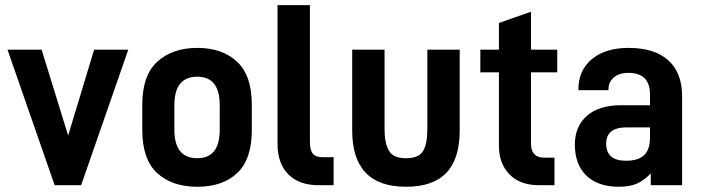

<svg xmlns="http://www.w3.org/2000/svg" viewBox="-20 -710 2688 736"><path d="M8.8 -519.5H139.6L241.2 -190.4L340.8 -519.5H471.7L291 0H189.5Z M582 -46.9Q525.4 -99.6 525.4 -211.9V-308.6Q525.4 -419.9 582 -472.7Q640.6 -526.4 736.3 -526.4Q833 -526.4 889.6 -472.7Q945.3 -419.9 945.3 -308.6V-211.9Q945.3 -99.6 889.6 -46.9Q834 5.9 736.3 5.9Q639.6 5.9 582 -46.9ZM822.3 -212.9V-306.6Q822.3 -416 736.3 -416Q648.4 -416 648.4 -306.6V-212.9Q648.4 -103.5 736.3 -103.5Q822.3 -103.5 822.3 -212.9Z M1085.9 -41Q1043.9 -83 1043.9 -158.2V-690.4H1168V-166Q1168 -133.8 1179.7 -120.1Q1191.4 -107.4 1216.8 -107.4H1258.8V0H1202.1Q1127 0 1085.9 -41Z M1330.1 -210V-519.5H1454.1V-215.8Q1454.1 -161.1 1470.7 -132.8Q1487.3 -103.5 1536.1 -103.5Q1585 -103.5 1601.6 -130.9Q1618.2 -158.2 1618.2 -215.8V-519.5H1742.2V-210Q1742.2 -101.6 1691.4 -47.9Q1640.6 5.9 1536.1 5.9Q1330.1 5.9 1330.1 -210Z M2015.6 -432.6V-158.2Q2015.6 -105.5 2067.4 -105.5H2105.5V0H2046.9Q1974.6 0 1934.6 -40Q1892.6 -82 1892.6 -150.4V-432.6H1821.3V-519.5H1892.6V-622.1L2015.6 -665V-519.5H2116.2V-432.6Z M2541 -479.5Q2594.7 -431.6 2594.7 -341.8V0H2474.6V-44.9Q2461.9 -32.2 2448.2 -22Q2434.6 -11.7 2420.9 -5.9Q2393.6 5.9 2351.6 5.9Q2272.5 5.9 2227.5 -37.1Q2183.6 -80.1 2183.6 -156.2Q2183.6 -225.6 2230.5 -266.6Q2276.4 -306.6 2361.3 -306.6H2471.7V-347.7Q2471.7 -430.7 2388.7 -430.7Q2353.5 -430.7 2333 -413.1Q2312.5 -395.5 2312.5 -367.2V-364.3H2197.3V-368.2Q2197.3 -440.4 2249 -483.4Q2300.8 -526.4 2389.6 -526.4Q2488.3 -526.4 2541 -479.5ZM2450.2 -116.2Q2471.7 -137.7 2471.7 -184.6V-221.7H2381.8Q2303.7 -221.7 2303.7 -159.2Q2303.7 -93.8 2379.9 -93.8Q2427.7 -93.8 2450.2 -116.2Z"/></svg>

Font: Dinish
Style: Bold
Weight: 700
Designer: Bert Driehuis
Foundry: Playbeing
Version: Version 3.006; git-39231f3c-release